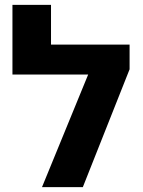

<svg xmlns="http://www.w3.org/2000/svg" viewBox="-20 -770 587 790"><path d="M513.2 -484.9 320.8 0H152.8L342.8 -463.4H31.2V-750H189.9V-586.4H513.2Z"/></svg>

Font: Heebo ExtraBold
Style: Regular
Weight: 800
Designer: Oded Ezer
Foundry: Meir Sadan
Version: Version 2.001; ttfautohint (v1.5.14-ce02) -l 8 -r 50 -G 200 